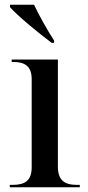

<svg xmlns="http://www.w3.org/2000/svg" viewBox="-20 -786 369 806"><path d="M197 -606H207V-616C179 -659 144 -721 123 -766H22V-756C52 -721 142 -647 197 -606ZM21 0H315V-10H302C251 -10 223 -29 223 -87V-536H29V-526H34C85 -526 113 -508 113 -453V-84C113 -28 85 -10 34 -10H21Z"/></svg>

Font: Noto Serif Display Medium
Style: Regular
Weight: 500
Designer: Monotype Design Team
Foundry: Monotype Imaging Inc.
Version: Version 2.009